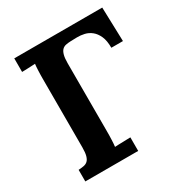

<svg xmlns="http://www.w3.org/2000/svg" viewBox="-164 -823 899 946"><g transform="rotate(-30 285.5 -350.0)"><path d="M490.2 -506.3Q490.2 -546.9 478.8 -572.3Q467.3 -597.7 449.7 -611.8Q432.1 -626 410.6 -630.9Q389.2 -635.7 368.7 -635.3L332.5 -634.3Q316.9 -633.8 304.4 -631.1Q292 -628.4 283.4 -619.6Q274.9 -610.8 270.3 -593.8Q265.6 -576.7 265.6 -547.4V-164.1Q265.6 -150.4 265.4 -137.2Q265.1 -124 264.6 -112.1Q264.2 -100.1 263.4 -90.3Q262.7 -80.6 261.7 -74.2Q269.5 -74.7 282.5 -75.2Q295.4 -75.7 308.8 -75.9Q322.3 -76.2 333.7 -76.7Q345.2 -77.1 350.6 -77.1V0H49.8V-65.9Q66.4 -66.9 79.8 -69.3Q93.3 -71.8 102.3 -80.1Q111.3 -88.4 116.2 -105.5Q121.1 -122.6 121.1 -152.8V-536.1Q121.1 -549.8 121.3 -563Q121.6 -576.2 122.1 -588.1Q122.6 -600.1 123.3 -609.9Q124 -619.6 125 -626Q116.7 -625.5 106 -625L84.5 -624Q73.7 -623.5 64.5 -623.3Q55.2 -623 49.8 -623V-700.2H550.3L556.2 -506.3Z"/></g></svg>

Font: Parastoo FD
Style: Bold-FD
Weight: 700
Foundry: Saber Rastikerdar (saber.rastikerdar@gmail.com)
Version: Version 2.0.1